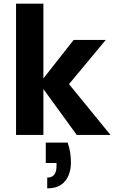

<svg xmlns="http://www.w3.org/2000/svg" viewBox="-20 -740 641 1053"><path d="M401 0 196 -282 384 -521H560L308 -218L309 -339L586 0ZM68 0V-720H218V0ZM239 293V234Q265 234 277.5 218Q290 202 290 170V154H231V42H351Q361 71 365 98Q369 125 369 150Q369 215 336.5 254Q304 293 239 293Z"/></svg>

Font: DM Sans 10pt Black
Style: Regular
Weight: 900
Version: Version 4.004;gftools[0.9.30]